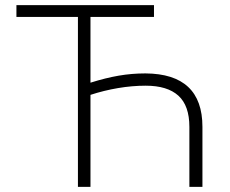

<svg xmlns="http://www.w3.org/2000/svg" viewBox="-20 -727 893 747"><path d="M579.1 -661.1H332V-405.3Q390.6 -423.8 441.7 -432.6Q492.7 -441.4 545.9 -441.4Q767.6 -439.9 767.6 -233.4V0H716.8V-233.4Q716.8 -315.9 674.1 -354.7Q631.3 -393.6 546.9 -393.6Q494.1 -393.6 439.2 -384.3Q384.3 -375 332 -357.9V0H283.2V-661.1H43.9V-707H579.1Z"/></svg>

Font: Pretendard JP ExtraLight
Style: Regular
Weight: 200
Designer: Base glyphs from Inter by Rasmus Andersson; Hangeul glyphs from Noto Sans CJK(Source Han Sans) by Jang Soo-young and Kan
Foundry: Kil Hyung-jin
Version: Version 1.309